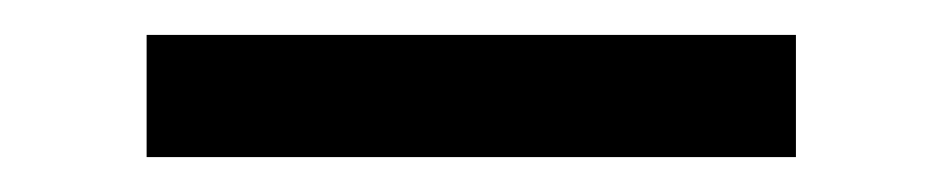

<svg xmlns="http://www.w3.org/2000/svg" viewBox="-20 -395 540 110"><path d="M436 -305H64V-375H436Z"/></svg>

Font: Iosevka Fixed
Style: Regular
Weight: 400
Monospace: yes
Designer: Belleve Invis
Foundry: Belleve Invis
Version: Version 33.2.4